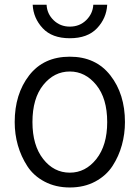

<svg xmlns="http://www.w3.org/2000/svg" viewBox="-20 -786 599 823"><path d="M119.1 -262.7Q119.1 -163.1 165 -104.5Q210.9 -45.9 279.3 -45.9Q346.7 -45.9 393.1 -104.5Q439.5 -163.1 439.5 -262.7Q439.5 -364.3 392.6 -421.9Q345.7 -479.5 279.3 -479.5Q211.9 -479.5 165.5 -421.9Q119.1 -364.3 119.1 -262.7ZM43 -262.7Q43 -382.8 105 -462.9Q167 -543 279.3 -543Q390.6 -543 453.1 -462.9Q515.6 -382.8 515.6 -262.7Q515.6 -211.9 502.4 -164.1Q489.3 -116.2 462.4 -74.7Q435.5 -33.2 388.2 -7.8Q340.8 17.6 279.3 17.6Q218.8 17.6 171.4 -7.3Q124 -32.2 97.2 -73.7Q70.3 -115.2 56.6 -163.1Q43 -210.9 43 -262.7ZM120.1 -765.6H179.7Q181.6 -726.6 210 -699.2Q238.3 -671.9 279.3 -671.9Q321.3 -671.9 349.6 -699.7Q377.9 -727.5 379.9 -765.6H439.5Q436.5 -708 396 -665Q355.5 -622.1 279.3 -622.1Q203.1 -622.1 163.1 -665Q123 -708 120.1 -765.6Z"/></svg>

Font: Gothic A1
Style: Regular
Weight: 400
Designer: HanYang I&C Co.,Ltd.
Foundry: HanYang I&C Co.,Ltd.
Version: Version 2.50